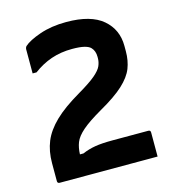

<svg xmlns="http://www.w3.org/2000/svg" viewBox="-107 -810 815 900"><g transform="rotate(-15 300.0 -360.0)"><path d="M296 -720Q415 -720 473 -670.5Q531 -621 531 -541V-515Q531 -470 516.5 -433Q502 -396 462 -359Q422 -322 346 -279Q282 -242 250.5 -214.5Q219 -187 209 -161.5Q199 -136 198 -104H215Q245 -117 278 -122.5Q311 -128 363 -128H536Q547 -128 547 -117V0H72Q61 0 61 -11V-98Q61 -156 80 -202.5Q99 -249 144 -292.5Q189 -336 268 -382Q326 -416 353 -439Q380 -462 388 -480.5Q396 -499 396 -518V-525Q396 -553 380 -570Q371 -580 349.5 -585.5Q328 -591 290 -591Q235 -591 188.5 -575Q142 -559 101 -528H82V-646Q82 -652 87 -659Q111 -681 167.5 -700.5Q224 -720 296 -720Z"/></g></svg>

Font: Recursive Sn Lnr St
Style: Bold
Weight: 700
Version: Version 1.079;hotconv 1.0.112;makeotfexe 2.5.65598; ttfautoh